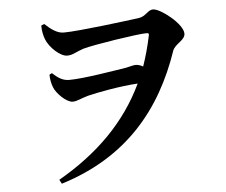

<svg xmlns="http://www.w3.org/2000/svg" viewBox="-53 -781 1036 882"><g transform="rotate(-5 465.0 -339.5)"><path d="M280 -330C300 -330 319 -342 352 -351C397 -362 499 -382 584 -387C503 -216 370 -83 187 22L197 41C504 -54 670 -260 760 -523C771 -554 818 -566 818 -597C818 -642 718 -720 684 -720C658 -720 649 -690 613 -686C560 -679 335 -650 266 -650C236 -650 208 -671 180 -697L166 -691C166 -666 171 -643 178 -626C193 -588 241 -543 273 -543C299 -543 313 -556 349 -568C397 -582 603 -614 645 -614C654 -614 657 -611 654 -601C644 -553 631 -506 616 -463C606 -468 596 -473 582 -473C573 -473 559 -469 537 -464C485 -456 339 -431 273 -431C246 -431 224 -442 196 -469L184 -463C184 -443 188 -422 195 -404C206 -375 251 -330 280 -330Z"/></g></svg>

Font: GenRyuMin2 TW B
Style: Regular
Weight: 700
Version: Version 2.100;PS 2.1;hotconv 16.6.51;makeotf.lib2.5.65220 DE